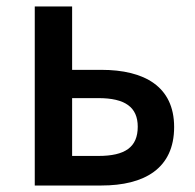

<svg xmlns="http://www.w3.org/2000/svg" viewBox="-20 -571 601 591"><path d="M87 0H292C424 0 516 -52 516 -180C516 -305 424 -356 292 -356H202V-551H87ZM202 -91V-269H283C365 -269 404 -241 404 -181C404 -118 365 -91 283 -91Z"/></svg>

Font: Noto Sans CJK HK Medium
Style: Regular
Weight: 500
Designer: Ryoko NISHIZUKA 西塚涼子 (kana, bopomofo & ideographs); Paul D. Hunt (Latin, Greek & Cyrillic); Sandoll Communications 산돌커뮤니
Foundry: Adobe
Version: Version 2.004;hotconv 1.0.118;makeotfexe 2.5.65603